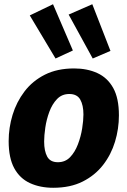

<svg xmlns="http://www.w3.org/2000/svg" viewBox="-20 -875 603 909"><path d="M331 -551Q393 -551 441 -529Q489 -507 516 -458.5Q543 -410 543 -329Q543 -265 524.5 -204Q506 -143 468 -94Q430 -45 371.5 -15.5Q313 14 232 14Q170 14 122 -8Q74 -30 47.5 -78.5Q21 -127 21 -207Q21 -270 39.5 -331Q58 -392 96 -442Q134 -492 192.5 -521.5Q251 -551 331 -551ZM308 -430Q273 -430 250 -406Q227 -382 213.5 -345.5Q200 -309 194.5 -271Q189 -233 189 -205Q189 -160 203.5 -133.5Q218 -107 254 -107Q289 -107 312 -131Q335 -155 349 -192Q363 -229 369 -267Q375 -305 375 -333Q375 -377 360 -403.5Q345 -430 308 -430ZM243 -598 121 -802 231 -855 325 -636ZM419 -598 305 -806 417 -855 503 -634Z"/></svg>

Font: Bitter ExtraBold
Style: Italic
Weight: 800
Italic angle: -9°
Designer: Sol Matas, and Bitter project Authors
Foundry: Sol Matas
Version: Version 2.001